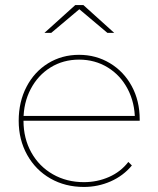

<svg xmlns="http://www.w3.org/2000/svg" viewBox="-20 -737 627 760"><path d="M312 3Q238 3 179.5 -30.5Q121 -64 87.5 -124Q54 -184 54 -259Q54 -334 85 -393.5Q116 -453 170.5 -486.5Q225 -520 293 -520Q360 -520 415 -487Q470 -454 501.5 -396Q533 -338 533 -264Q533 -263 533 -261.5Q533 -260 533 -259H65V-278H522L514 -263Q514 -330 485.5 -384.5Q457 -439 406.5 -470Q356 -501 293 -501Q230 -501 180 -470Q130 -439 101.5 -384.5Q73 -330 73 -263V-259Q73 -189 104 -133.5Q135 -78 189.5 -47Q244 -16 312 -16Q365 -16 411.5 -36.5Q458 -57 488 -96L502 -82Q468 -41 418 -19Q368 3 312 3ZM278 -717H310L432 -607H405L291 -703H297L183 -607H156Z"/></svg>

Font: Montserrat
Style: Regular
Weight: 400
Designer: Julieta Ulanovsky
Foundry: Julieta Ulanovsky
Version: Version 8.000